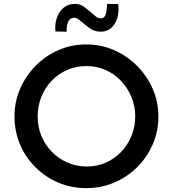

<svg xmlns="http://www.w3.org/2000/svg" viewBox="-20 -966 895 994"><path d="M55 -363Q55 -439 84 -506Q113 -573 164 -625Q215 -677 282.5 -706.5Q350 -736 427 -736Q503 -736 570.5 -706.5Q638 -677 689.5 -625Q741 -573 770.5 -506Q800 -439 800 -363Q800 -286 770.5 -218.5Q741 -151 689.5 -100Q638 -49 570.5 -20.5Q503 8 427 8Q349 8 282 -20.5Q215 -49 164 -99.5Q113 -150 84 -217.5Q55 -285 55 -363ZM175 -363Q175 -309 194.5 -262Q214 -215 249 -179.5Q284 -144 330 -124Q376 -104 430 -104Q482 -104 527.5 -124Q573 -144 607 -179.5Q641 -215 660.5 -262Q680 -309 680 -363Q680 -418 660 -465Q640 -512 606 -548Q572 -584 526 -604Q480 -624 427 -624Q374 -624 328 -604Q282 -584 247.5 -548Q213 -512 194 -464.5Q175 -417 175 -363ZM504 -802Q471 -802 449.5 -816.5Q428 -831 410 -847Q398 -857 387 -865.5Q376 -874 362 -874Q349 -874 340.5 -864.5Q332 -855 328 -839Q324 -823 325 -802L267 -803Q263 -842 274.5 -874.5Q286 -907 310 -926.5Q334 -946 368 -946Q394 -946 413 -932Q432 -918 449 -904Q463 -891 475.5 -881Q488 -871 502 -871Q521 -871 527.5 -892.5Q534 -914 534 -946L592 -945Q597 -903 586.5 -870.5Q576 -838 554 -820Q532 -802 504 -802Z"/></svg>

Font: Josefin Sans Thin SemiBold
Style: Regular
Weight: 600
Version: Version 2.000